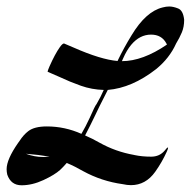

<svg xmlns="http://www.w3.org/2000/svg" viewBox="-25 -548 579 583"><path d="M40.5 14.6Q8.3 14.6 -2.9 -17.6Q-4.9 -25.9 -4.9 -34.2Q-4.9 -64 29.8 -113.8Q32.7 -117.2 34.7 -120.6Q46.4 -138.7 61 -149.9Q79.6 -164.1 117.2 -164.1Q171.9 -164.1 222.2 -141.6Q235.4 -164.1 247.1 -189.5Q263.7 -227.5 268.1 -231.9Q280.8 -253.4 290 -274.9Q253.9 -275.9 220.7 -287.6Q187.5 -299.3 155.3 -314.5L119.6 -330.1V-330.6Q119.6 -333 125 -345.7Q142.1 -384.3 156.7 -404.8Q164.6 -416 169.4 -416L199.2 -403.3Q281.2 -367.2 332 -362.8L333 -365.2Q351.1 -402.8 374.5 -440.9Q418 -513.2 468.8 -525.4Q479.5 -528.3 488.8 -528.3Q501 -528.3 516.1 -522.2Q531.2 -516.1 534.2 -487.8Q534.2 -466.3 527.1 -449.5Q520 -432.6 509.8 -416Q489.7 -371.1 448.7 -337.9Q376 -281.2 302.2 -274.9L300.3 -271Q271.5 -214.8 264.6 -199.2Q250 -168.5 233.4 -136.7Q255.9 -127 277.3 -114.7Q326.2 -87.4 381.8 -77.6L383.8 -77.1Q406.2 -72.3 434.1 -72.3Q459.5 -72.3 475.1 -90.8Q482.4 -100.1 484.4 -100.1Q485.4 -100.1 485.4 -99.1Q485.4 -96.2 481.4 -87.4Q466.8 -55.2 446.3 -26.4Q417.5 14.2 372.6 14.2Q360.8 14.2 347.7 11.2Q283.7 2.4 227.5 -28.3Q203.1 -42.5 177.7 -53.2Q168.5 -42.5 157.7 -32.2Q141.1 -17.1 106.9 -1.2Q72.8 14.6 40.5 14.6ZM345.2 -362.3Q408.2 -362.3 481.9 -412.6Q481.4 -414.6 480 -416.5Q465.8 -442.9 433.6 -442.9Q399.4 -442.9 373.5 -412.1Q359.9 -396 348.6 -370.1ZM106.4 -71.3 126 -72.3Q92.8 -78.1 53.7 -81.1Q79.6 -71.3 106.4 -71.3Z"/></svg>

Font: Terrible Cursive
Style: Regular
Weight: 400
Designer: GGBotNet
Foundry: GGBotNet
Version: 1.00